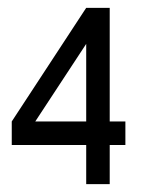

<svg xmlns="http://www.w3.org/2000/svg" viewBox="-20 -470 400 490"><path d="M200 -358 70 -160H200ZM200 -450H260V-160H300V-100H260V0H200V-100H10V-160Z"/></svg>

Font: SOV_Station
Style: Bold
Weight: 700
Version: Version 1.00